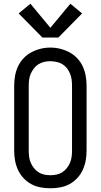

<svg xmlns="http://www.w3.org/2000/svg" viewBox="-20 -1001 540 1029"><path d="M250 8Q223 8 196.5 3Q170 -2 147 -14.5Q124 -27 105.5 -47Q87 -67 76 -91.5Q65 -116 60.5 -142Q56 -168 56 -195V-540Q56 -567 60.5 -593.5Q65 -620 76 -644Q87 -668 105.5 -688Q124 -708 147.5 -720.5Q171 -733 197 -739.5Q223 -746 250 -746Q277 -746 303 -739.5Q329 -733 352.5 -720.5Q376 -708 394.5 -688Q413 -668 424 -644Q435 -620 439.5 -593.5Q444 -567 444 -540V-195Q444 -168 439.5 -142Q435 -116 424 -91.5Q413 -67 394.5 -47Q376 -27 353 -14.5Q330 -2 303.5 3Q277 8 250 8ZM250 -62Q267 -62 283.5 -65.5Q300 -69 314 -78Q328 -87 338.5 -100.5Q349 -114 355.5 -129.5Q362 -145 364 -161.5Q366 -178 366 -195V-540Q366 -557 364 -573.5Q362 -590 355.5 -606Q349 -622 338.5 -635.5Q328 -649 313.5 -657.5Q299 -666 282 -669.5Q265 -673 248 -673Q232 -673 215.5 -669Q199 -665 185 -656Q171 -647 161 -633.5Q151 -620 144.5 -605Q138 -590 136 -573.5Q134 -557 134 -540V-195Q134 -178 136 -161.5Q138 -145 144.5 -129.5Q151 -114 161.5 -100.5Q172 -87 186 -78Q200 -69 216.5 -65.5Q233 -62 250 -62ZM207 -800 80 -929 143 -981 250 -852 357 -981 420 -929 293 -800Z"/></svg>

Font: Zed Mono
Style: Regular
Weight: 400
Monospace: yes
Designer: Belleve Invis
Foundry: Belleve Invis
Version: Version 1.0.0; ttfautohint (v1.8.4)